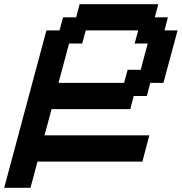

<svg xmlns="http://www.w3.org/2000/svg" viewBox="-20 -895 866 915"><path d="M0 0H125Q130.9 -21 142.1 -62.5Q153.3 -104 158.7 -125H658.7Q664.1 -145.5 675 -187.3Q686 -229 691.9 -250H191.9Q197.8 -270.5 209 -312.3Q220.2 -354 225.6 -375H600.6L617.2 -437.5H679.7L696.3 -500H758.8Q770 -541.5 792.5 -625Q814.9 -708.5 826.2 -750H763.7L780.3 -812.5H717.8L734.4 -875H359.4L342.8 -812.5H280.3L263.7 -750H201.2ZM571.3 -500H258.8L309.1 -687.5H371.6L388.7 -750H638.7L621.6 -687.5H684.1Q678.2 -667 667.2 -625.2Q656.2 -583.5 650.9 -562.5H588.4Z"/></svg>

Font: Faithful 32x
Style: Oblique
Weight: 400
Foundry: Faithful Resource Pack
Version: Version 1.0; January 27, 2023